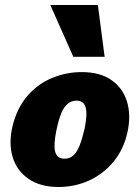

<svg xmlns="http://www.w3.org/2000/svg" viewBox="-20 -731 558 767"><path d="M214 16Q141 16 94 -16.5Q47 -49 30.5 -103.5Q14 -158 30 -227Q48 -300 89.5 -348Q131 -396 188 -419.5Q245 -443 306 -443Q380 -443 425.5 -411Q471 -379 487.5 -324.5Q504 -270 489 -202Q474 -134 433.5 -85Q393 -36 336 -10Q279 16 214 16ZM237 -97Q259 -97 273.5 -110.5Q288 -124 298.5 -151Q309 -178 318 -217Q330 -276 322 -302.5Q314 -329 286 -329Q266 -329 250.5 -316.5Q235 -304 224.5 -278Q214 -252 205 -209Q193 -149 201 -123Q209 -97 237 -97ZM273 -504 181 -711H371L398 -504Z"/></svg>

Font: Ysabeau Black
Style: Italic
Weight: 900
Italic angle: -12°
Version: Version 2.000;gftools[0.9.27.dev2+g8671c4b]